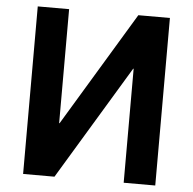

<svg xmlns="http://www.w3.org/2000/svg" viewBox="-52 -782 837 834"><g transform="rotate(5 366.5 -365.0)"><path d="M655.3 0H517.6V-497.1H515.6L215.8 0H79.1V-730.5H215.8V-233.4H217.8L517.6 -730.5H655.3Z"/></g></svg>

Font: Mgen+ 1c bold
Style: Bold
Weight: 700
Designer: [Source Han Sans]
Ryoko NISHIZUKA  (kana & ideographs); Paul D. Hunt (Latin, Greek & Cyrillic); Wenlong ZHANG  (bopomofo
Version: Version 1.059.20150602